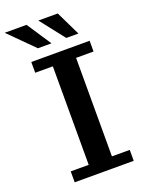

<svg xmlns="http://www.w3.org/2000/svg" viewBox="-219 -951 760 1024"><g transform="rotate(-20 160.5 -438.5)"><path d="M81.1 -738.8 -57.1 -877H66.9L158.2 -738.8ZM242.2 -738.8 133.8 -877H244.1L311 -738.8ZM21 0V-62H123V-621.1H22.9V-682.1H354V-621.1H254.9V-62H356V0Z"/></g></svg>

Font: Montagu Slab 144pt Medium
Style: Regular
Weight: 500
Designer: Florian Karsten
Foundry: Florian Karsten
Version: Version 1.000